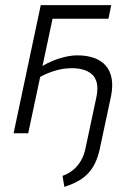

<svg xmlns="http://www.w3.org/2000/svg" viewBox="-20 -520 458 749"><path d="M282 -304Q260 -304 235.5 -298.5Q211 -293 187.5 -283.5Q164 -274 143 -261L135 -219Q151 -228 167 -234.5Q183 -241 199 -245.5Q215 -250 230.5 -252Q246 -254 261 -254Q282 -254 302 -249Q322 -244 337 -231.5Q352 -219 357.5 -197Q363 -175 356 -141L313 61Q308 85 296.5 105.5Q285 126 267 141.5Q249 157 224 166L231 209Q272 196 299 177.5Q326 159 343 131Q360 103 369 62L413 -144Q421 -184 415.5 -214Q410 -244 392.5 -264Q375 -284 347 -294Q319 -304 282 -304ZM139 -500 33 0H90L185 -447H403L414 -500Z"/></svg>

Font: Advent Pro
Style: Italic
Weight: 400
Italic angle: -12°
Designer: VivaRado, Andreas Kalpakidis
Foundry: VivaRado, Andreas Kalpakidis
Version: Version 3.000